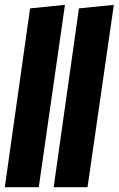

<svg xmlns="http://www.w3.org/2000/svg" viewBox="-21 -778 493 798"><path d="M249 -757.8 140.1 0H-1L104 -743.2ZM452.1 -757.8 342.8 0H202.1L307.1 -743.2Z"/></svg>

Font: Fira Sans Compressed ExtraBold
Style: Italic
Weight: 800
Width: 3
Italic angle: -8°
Designer: Carrois Corporate & Edenspiekermann AG
Foundry: Carrois Corporate GbR & Edenspiekermann AG
Version: Version 4.203;PS 004.203;hotconv 1.0.88;makeotf.lib2.5.64775